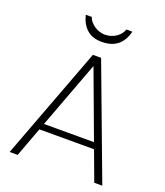

<svg xmlns="http://www.w3.org/2000/svg" viewBox="-159 -994 944 1100"><g transform="rotate(20 313.5 -444.0)"><path d="M480 -180H147L80 0H31L289 -686H339L596 0H547ZM466 -218 314 -627 161 -218ZM209 -888Q214 -872 225.5 -859Q237 -846 251 -837Q265 -828 281 -823Q297 -818 312 -818Q350 -818 379.5 -837.5Q409 -857 420 -888H456Q428 -773 310 -773Q253 -773 219 -803.5Q185 -834 172 -888Z"/></g></svg>

Font: Fz Poppins ExtLt
Style: Regular
Weight: 200
Designer: Ninad Kale (Devanagari), Jonny Pinhorn (Latin)
Foundry: Indian Type Foundry
Version: Vit hóa bi Vntype.Com & FontZin.Com